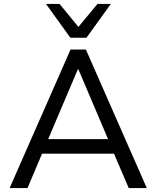

<svg xmlns="http://www.w3.org/2000/svg" viewBox="-20 -957 796 977"><path d="M29 0 339 -705H417L727 0H635L549 -201L592 -175H163L205 -201L120 0ZM376 -604 217 -230 192 -249H563L538 -230L379 -604ZM338 -765 214 -937H283L379 -820L476 -937H544L420 -765Z"/></svg>

Font: Nunito Sans 9pt
Style: Regular
Weight: 400
Version: Version 3.101;gftools[0.9.27]